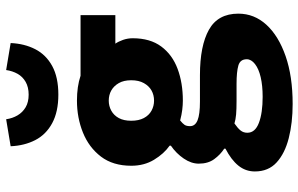

<svg xmlns="http://www.w3.org/2000/svg" viewBox="-198 -588 995 640"><g transform="rotate(-90 300.0 -268.5)"><path d="M273 209Q210 209 159 196Q108 183 78 155.5Q48 128 48 83Q48 52 67.5 28Q87 4 124 -15V-19Q104 -32 89 -52.5Q74 -73 74 -104Q74 -129 91 -154Q108 -179 134 -197V-201Q107 -220 87 -253Q67 -286 67 -329Q67 -390 97.5 -430Q128 -470 177.5 -490Q227 -510 284 -510Q331 -510 367 -498H569V-382H474Q481 -372 486.5 -356.5Q492 -341 492 -324Q492 -266 464.5 -229Q437 -192 390 -174.5Q343 -157 284 -157Q270 -157 253.5 -159Q237 -161 218 -166Q208 -158 203.5 -151.5Q199 -145 199 -133Q199 -116 218.5 -108Q238 -100 281 -100H369Q467 -100 520.5 -70Q574 -40 574 28Q574 81 537 121.5Q500 162 432.5 185.5Q365 209 273 209ZM284 -253Q303 -253 318 -261.5Q333 -270 342.5 -287Q352 -304 352 -329Q352 -354 342.5 -370.5Q333 -387 318 -395.5Q303 -404 284 -404Q266 -404 250.5 -395.5Q235 -387 226 -370.5Q217 -354 217 -329Q217 -304 226 -287Q235 -270 250.5 -261.5Q266 -253 284 -253ZM297 109Q334 109 362 102.5Q390 96 406 83.5Q422 71 422 56Q422 34 401 28Q380 22 340 22H283Q255 22 238 20.5Q221 19 208 15Q192 26 184.5 35.5Q177 45 177 58Q177 84 210 96.5Q243 109 297 109ZM304 -572Q247 -572 209 -592.5Q171 -613 152.5 -649Q134 -685 132 -731L222 -746Q225 -725 235 -708Q245 -691 262 -681Q279 -671 304 -671Q329 -671 346.5 -681Q364 -691 373.5 -708Q383 -725 386 -746L476 -731Q474 -685 455.5 -649Q437 -613 399.5 -592.5Q362 -572 304 -572Z"/></g></svg>

Font: Source Code Pro ExtraBold
Style: Regular
Weight: 800
Monospace: yes
Designer: Paul D. Hunt, Teo Tuominen
Foundry: Adobe Systems Incorporated
Version: Version 1.018;hotconv 1.0.116;makeotfexe 2.5.65601